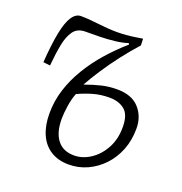

<svg xmlns="http://www.w3.org/2000/svg" viewBox="-102 -602 666 704"><g transform="rotate(20 231.0 -249.5)"><path d="M191 -280Q227 -293 255 -299.5Q283 -306 314 -306Q371 -306 400 -274Q429 -242 429 -195Q429 -149 414 -111Q399 -73 372.5 -45Q346 -17 312 -1.5Q278 14 240 14Q199 14 169.5 -4.5Q140 -23 125 -57.5Q110 -92 110 -138Q110 -187 124.5 -232.5Q139 -278 165 -321Q191 -364 225.5 -403Q260 -442 298 -475L295 -480Q276 -473 246 -469.5Q216 -466 184.5 -465.5Q153 -465 131 -465Q101 -465 85.5 -444Q70 -423 63 -386.5Q56 -350 52 -304L25 -307Q30 -378 39 -423.5Q48 -469 62.5 -491Q77 -513 97 -513Q114 -513 131 -511.5Q148 -510 166 -508Q184 -506 202.5 -504.5Q221 -503 240 -503Q258 -503 276 -504.5Q294 -506 310 -508.5Q326 -511 339 -513L340 -487Q311 -455 282.5 -418Q254 -381 230.5 -345Q207 -309 191 -280ZM177 -238Q168 -216 163.5 -186Q159 -156 159 -135Q159 -82 181.5 -53Q204 -24 247 -24Q280 -24 310.5 -44Q341 -64 360.5 -99.5Q380 -135 380 -182Q380 -231 357 -249.5Q334 -268 298 -268Q264 -268 234.5 -259.5Q205 -251 177 -238Z"/></g></svg>

Font: Literata ExtraLight
Style: Italic
Weight: 250
Italic angle: -2°
Designer: Latin by Veronika Burian and Jose Scaglione. Greek by Irene Vlachou. Cyrillic by Vera Evstafieva
Foundry: TypeTogether
Version: Version 3.002